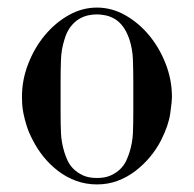

<svg xmlns="http://www.w3.org/2000/svg" viewBox="-20 -473 511 507"><path d="M236 -453Q275 -453 310.5 -433Q346 -413 373.5 -380Q401 -347 417.5 -304.5Q434 -262 434 -218Q434 -204 429.5 -173Q425 -142 406 -104Q394 -80 376.5 -59Q359 -38 337.5 -21.5Q316 -5 290.5 4.5Q265 14 236 14Q207 14 181 4.5Q155 -5 133.5 -21.5Q112 -38 95 -59Q78 -80 66 -104Q56 -123 50.5 -140.5Q45 -158 42 -173Q39 -188 38.5 -199.5Q38 -211 38 -218Q38 -262 54.5 -304.5Q71 -347 98.5 -380Q126 -413 161.5 -433Q197 -453 236 -453ZM140 -256V-176Q140 -147 141 -122Q142 -97 150 -71Q153 -61 158.5 -49Q164 -37 174 -27Q184 -17 199 -10Q214 -3 236 -3Q258 -3 273 -10Q288 -17 298 -27Q308 -37 313.5 -49Q319 -61 322 -71Q330 -97 331 -122Q332 -147 332 -176V-256Q332 -288 331 -315.5Q330 -343 322 -368Q315 -389 305 -402.5Q295 -416 283 -423Q271 -430 258.5 -432.5Q246 -435 236 -435Q225 -435 213 -432.5Q201 -430 189 -423Q177 -416 166.5 -402.5Q156 -389 150 -368Q142 -343 141 -315.5Q140 -288 140 -256Z"/></svg>

Font: EIisabethische
Style: Book
Weight: 400
Designer: Salychow
Version: Version 1.3